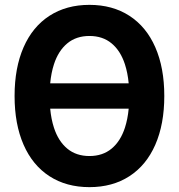

<svg xmlns="http://www.w3.org/2000/svg" viewBox="-20 -755 736 790"><path d="M348 15Q253 15 183.5 -30Q114 -75 77 -159.5Q40 -244 40 -360Q40 -476 77 -560.5Q114 -645 183.5 -690Q253 -735 348 -735Q443 -735 512.5 -690Q582 -645 619 -560.5Q656 -476 656 -360Q656 -244 619 -159.5Q582 -75 512.5 -30Q443 15 348 15ZM509.5 -412Q505.5 -455 494 -490.5Q476 -546 439.2 -576.5Q402.5 -607 348 -607Q293.5 -607 256.8 -576.5Q220 -546 202 -490.5Q190.5 -455 186.5 -412ZM348 -113Q402.5 -113 439.2 -143.5Q476 -174 494 -229.5Q505.5 -265 509.5 -308H186.5Q190.5 -265 202 -229.5Q220 -174 256.8 -143.5Q293.5 -113 348 -113Z"/></svg>

Font: Vela Sans ExtBd
Style: Regular
Weight: 800
Designer: Principal design: Mikhail Sharanda - project Manrope.
Design modification: Ravid Balaliev
Foundry: Mikhail Sharanda
Version: Version 1.001